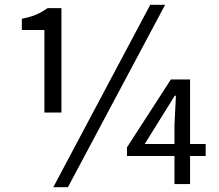

<svg xmlns="http://www.w3.org/2000/svg" viewBox="-20 -767 912 800"><path d="M707 -117V0H772V-117H837V-167H772V-436H692L509 -153V-117ZM263 13 668 -747H606L202 13ZM71 -642H165V-298H236V-733H178C147 -711 119 -698 71 -689ZM583 -167 708 -368H713L707 -247V-167Z"/></svg>

Font: Kinto Sans
Style: Regular
Weight: 400
Designer: Authors: Ryoko NISHIZUKA  (kana & ideographs); Paul D. Hunt (Latin, Greek & Cyrillic); Wenlong ZHANG  (bopomofo); Sandol
Foundry: Adobe Systems Incorporated, ookami Inc.
Version: Version 0.001